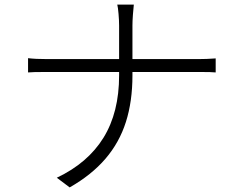

<svg xmlns="http://www.w3.org/2000/svg" viewBox="-20 -786 1040 835"><path d="M490 -766H562Q560 -749 558 -721.5Q556 -694 556 -675V-458Q556 -345 527.5 -255.5Q499 -166 438.5 -95.5Q378 -25 283 29L227 -13Q362 -77 430 -187Q498 -297 498 -458V-675Q498 -697 495.5 -726Q493 -755 490 -766ZM186 -529H842Q879 -529 918 -532V-471Q905 -473 841 -473H188Q118 -473 102 -471V-533Q134 -529 186 -529Z"/></svg>

Font: 寒蝉端黑体 Light
Style: Regular
Weight: 300
Designer: ChillDuanSans {Warren2060}; 
Source Han Sans {Ryoko NISHIZUKA 西塚涼子 (kana, bopomofo & ideographs); Paul D. Hunt (Latin, G
Foundry: ChillType&Adobe
Version: Version 1.300;Glyphs 3.3 (3306)